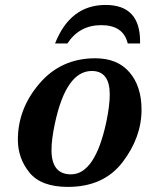

<svg xmlns="http://www.w3.org/2000/svg" viewBox="-20 -731 631 761"><path d="M249 9.8Q143.1 9.8 96.9 -46.9Q50.8 -103.5 50.8 -177.2Q50.8 -300.3 136.5 -400.1Q222.2 -500 357.4 -500Q445.8 -500 493.4 -444.3Q541 -388.7 541 -296.4Q541 -187 466.1 -88.6Q391.1 9.8 249 9.8ZM261.2 -40Q356.9 -40 401.4 -247.6Q415 -312.5 415 -356.4Q415 -449.7 343.8 -449.7Q241.7 -449.7 197.3 -240.2Q184.1 -178.7 184.1 -136.2Q184.1 -40 261.2 -40ZM535.2 -558.6H486.3Q469.2 -631.3 381.3 -631.3Q294.4 -631.3 247.1 -558.6H198.2Q258.3 -711.4 398.4 -711.4Q535.2 -711.4 535.2 -566.9Z"/></svg>

Font: Munson
Style: Bold Italic
Weight: 700
Italic angle: -12°
Designer: Paul James MIller
Foundry: High-Logic / Made with FontCreator
Version: Version 2.10;May 5, 2019;FontCreator 11.5.0.2430 64-bit